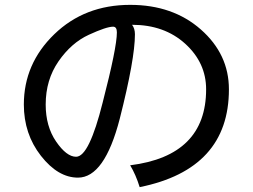

<svg xmlns="http://www.w3.org/2000/svg" viewBox="-20 -727 1040 790"><path d="M554.7 43Q539.1 -7.8 515.6 -46.9Q828.1 -85.9 828.1 -359.4Q828.1 -468.8 742.2 -546.9Q656.2 -625 523.4 -625Q535.2 -609.4 535.2 -585.9Q535.2 -484.4 472.7 -238.3Q441.4 -117.2 398.4 -56.6Q355.5 3.9 300.8 3.9Q218.8 3.9 148.4 -85.9Q78.1 -175.8 78.1 -296.9Q78.1 -464.8 203.1 -585.9Q328.1 -707 515.6 -707Q691.4 -707 806.6 -605.5Q921.9 -503.9 921.9 -359.4Q921.9 -31.2 554.7 43ZM168 -296.9Q168 -207 210.9 -144.5Q253.9 -82 293 -82Q320.3 -82 347.7 -138.7Q375 -195.3 402.3 -304.7Q460.9 -531.2 460.9 -593.8Q460.9 -617.2 445.3 -617.2Q418 -617.2 345.7 -584Q273.4 -550.8 220.7 -474.6Q168 -398.4 168 -296.9Z"/></svg>

Font: WenQuanYi Micro Hei
Style: Regular
Weight: 400
Foundry: Ascender Corporation
Version: Version 0.2.0-beta